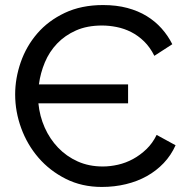

<svg xmlns="http://www.w3.org/2000/svg" viewBox="-20 -734 741 760"><path d="M675 -159Q657 -119 628 -88.5Q599 -58 561.5 -37Q524 -16 478.5 -5Q433 6 383 6Q304 6 240.5 -26Q177 -58 132.5 -109.5Q88 -161 64 -226.5Q40 -292 40 -360Q40 -424 62 -487.5Q84 -551 127.5 -601.5Q171 -652 236.5 -683Q302 -714 388 -714Q441 -714 484 -702.5Q527 -691 560.5 -670.5Q594 -650 619.5 -621.5Q645 -593 662 -559L591 -513Q574 -547 550.5 -570Q527 -593 499.5 -607Q472 -621 442 -627Q412 -633 384 -633Q325 -633 281 -613.5Q237 -594 206 -561.5Q175 -529 157.5 -487Q140 -445 134 -400H487V-325H132Q137 -274 157 -229Q177 -184 210 -149.5Q243 -115 287.5 -95Q332 -75 387 -75Q416 -75 447 -82Q478 -89 506.5 -104.5Q535 -120 559.5 -143.5Q584 -167 600 -200Z"/></svg>

Font: IngvarSans
Style: Regular
Weight: 500
Version: Version 3.000